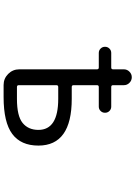

<svg xmlns="http://www.w3.org/2000/svg" viewBox="133 -888 734 1040"><g transform="rotate(90 500.0 -368.0)"><path d="M441.4 -399.4Q441.4 -389.6 451.2 -389.6H515.6Q768.6 -389.6 768.6 -209Q768.6 -114.3 705.6 -67.4Q642.6 -20.5 505.9 -20.5H440.4Q405.3 -20.5 380.4 -45.4Q355.5 -70.3 355.5 -105.5V-526.4Q355.5 -536.1 345.7 -536.1H266.6Q252.9 -536.1 243.2 -545.9Q233.4 -555.7 233.4 -569.8Q233.4 -584 243.2 -593.8Q252.9 -603.5 266.6 -603.5H345.7Q355.5 -603.5 355.5 -613.3V-671.9Q355.5 -689.5 368.2 -702.1Q380.9 -714.8 398.4 -714.8Q416 -714.8 428.7 -702.1Q441.4 -689.5 441.4 -671.9V-613.3Q441.4 -603.5 451.2 -603.5H557.6Q571.3 -603.5 581.1 -593.8Q590.8 -584 590.8 -569.8Q590.8 -555.7 581.1 -545.9Q571.3 -536.1 557.6 -536.1H451.2Q441.4 -536.1 441.4 -526.4ZM441.4 -102.5Q441.4 -92.8 451.2 -92.8H515.6Q608.4 -92.8 646 -123.5Q683.6 -154.3 683.6 -209Q683.6 -316.4 515.6 -316.4H451.2Q441.4 -316.4 441.4 -306.6Z"/></g></svg>

Font: Rounded-X Mgen+ 1mn regular
Style: Regular
Weight: 400
Designer: [Source Han Sans]
Ryoko NISHIZUKA  (kana & ideographs); Paul D. Hunt (Latin, Greek & Cyrillic); Wenlong ZHANG  (bopomofo
Version: Version 1.059.20150602